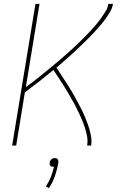

<svg xmlns="http://www.w3.org/2000/svg" viewBox="-20 -755 640 996"><path d="M43 0 164 -735H185L114 -303Q132 -316 149.5 -329.5Q167 -343 184 -356.5Q201 -370 218 -384Q235 -398 252 -412Q269 -426 286 -440.5Q303 -455 319.5 -469.5Q336 -484 352.5 -499Q369 -514 384.5 -529Q400 -544 416 -560Q432 -576 447 -592Q462 -608 476 -624.5Q490 -641 503 -659Q516 -677 527.5 -695.5Q539 -714 542 -735H566Q563 -714 551.5 -694.5Q540 -675 527 -657Q514 -639 499.5 -622Q485 -605 469.5 -588.5Q454 -572 438.5 -556Q423 -540 406.5 -524.5Q390 -509 373.5 -493.5Q357 -478 340.5 -463Q324 -448 307 -433.5Q290 -419 273 -404Q283 -389 293 -373.5Q303 -358 313 -342.5Q323 -327 333 -311.5Q343 -296 352.5 -280Q362 -264 371 -247.5Q380 -231 388.5 -215Q397 -199 405.5 -182Q414 -165 421 -148Q428 -131 434.5 -113Q441 -95 446 -76.5Q451 -58 453.5 -39Q456 -20 453 0H432Q436 -23 432 -45.5Q428 -68 421.5 -89Q415 -110 406.5 -130Q398 -150 389 -169.5Q380 -189 370 -208Q360 -227 349 -246Q338 -265 327 -283.5Q316 -302 304.5 -320Q293 -338 281 -356Q269 -374 257 -392Q221 -362 184 -333Q147 -304 109 -276L64 0ZM234 221 218 212Q234 188 244 162.5Q254 137 260 110Q259 110 258 110Q257 110 256 110Q252 110 247.5 109Q243 108 240.5 104.5Q238 101 237.5 96.5Q237 92 238 88Q238 83 240.5 79Q243 75 246.5 71.5Q250 68 254.5 66.5Q259 65 264 65Q268 65 272.5 66.5Q277 68 279.5 71.5Q282 75 282.5 79Q283 83 283 88Q277 123 265.5 156.5Q254 190 234 221Z"/></svg>

Font: Iosevka Curly Thin Extended
Style: Italic
Weight: 100
Width: 7
Italic angle: -9°
Monospace: yes
Designer: Belleve Invis
Foundry: Belleve Invis
Version: Version 11.1.0; ttfautohint (v1.8.3)